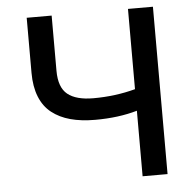

<svg xmlns="http://www.w3.org/2000/svg" viewBox="-52 -779 835 831"><g transform="rotate(-5 365.5 -363.5)"><path d="M94.2 -727.1H202.6V-487.3Q202.6 -415 239.7 -385Q276.9 -355 351.6 -355Q447.3 -355 534.2 -378.4V-727.1H642.6V0H534.2V-284.7Q453.1 -261.2 351.6 -261.2Q290.5 -261.2 243.9 -273.9Q197.3 -286.6 163.3 -313.2Q129.4 -339.8 111.8 -383.8Q94.2 -427.7 94.2 -487.3Z"/></g></svg>

Font: Karasuma Gothic
Style: Regular
Weight: 500
Designer: Rasmus Andersson / Ryoko Nishizuka
Foundry: Genbu
Version: Version 1.00